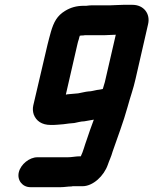

<svg xmlns="http://www.w3.org/2000/svg" viewBox="-20 -733 636 796"><path d="M460 -589 418 -407C416 -398 414 -388 410 -377C409 -374 408 -369 406 -364L396 -362C393 -361 387 -361 382 -360C370 -358 359 -354 347 -354C334 -353 317 -348 304 -346L259 -342C257 -341 255 -341 253 -341L301 -550C303 -557 304 -564 307 -571C308 -576 309 -580 311 -585C316 -586 321 -586 325 -586C328 -587 332 -587 335 -587H412C429 -587 441 -589 460 -589ZM261 -81H135C102 -81 66 -52 58 -19C50 14 73 43 106 43H232C247 43 261 40 276 40C279 39 282 39 285 39H322C366 39 411 -4 427 -50C433 -68 441 -83 447 -105C467 -163 492 -228 509 -290C520 -331 533 -365 542 -406L594 -633C604 -676 576 -713 529 -713H491C470 -713 456 -711 439 -711H363C354 -711 346 -710 338 -709H328C297 -709 273 -702 250 -688C217 -668 203 -642 191 -601C187 -585 181 -566 177 -548L118 -296C115 -283 116 -270 120 -258C130 -232 153 -215 190 -215C200 -215 210 -215 219 -216L243 -218C250 -219 259 -220 266 -221L288 -223C300 -225 315 -230 329 -230C342 -232 356 -235 369 -237C360 -213 347 -177 340 -155C331 -131 325 -105 315 -85H311C294 -85 278 -81 261 -81Z"/></svg>

Font: Electronic
Style: ThkIt
Weight: 900
Version: Version 1.011